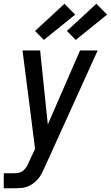

<svg xmlns="http://www.w3.org/2000/svg" viewBox="-41 -789 591 1024"><path d="M-21 215V135H34Q47 135 60.5 132Q74 129 84.5 119.5Q95 110 102 98Q109 86 114 73L146 5L124 -169L79 -520H173L214 -125L386 -520H480L196 106Q189 122 180.5 138Q172 154 160 167.5Q148 181 133 191.5Q118 202 101.5 207.5Q85 213 68 214Q51 215 34 215ZM363 -576 316 -624 473 -769 530 -711ZM193 -576 146 -624 303 -769 360 -711Z"/></svg>

Font: Iosevka SS04 Medium Oblique
Style: Regular
Weight: 500
Italic angle: -9°
Monospace: yes
Designer: Belleve Invis
Foundry: Belleve Invis
Version: Version 19.0.0; ttfautohint (v1.8.4)